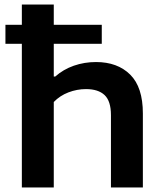

<svg xmlns="http://www.w3.org/2000/svg" viewBox="-20 -828 721 848"><path d="M611 -327V0H470V-319.5Q470 -381.5 442 -408Q414 -434.5 360 -434.5Q320 -434.5 282.2 -420Q244.5 -405.5 217.5 -377.5V0H76.5V-634.5H4V-718.5H76.5V-808H217.5V-718.5H429.5V-634.5H217.5V-490H224Q259.5 -521.5 306 -537.8Q352.5 -554 404 -554Q499 -554 555 -498.5Q611 -443 611 -327Z"/></svg>

Font: Encode Sans Expanded SemiBold
Style: Regular
Weight: 600
Width: 7
Designer: Multiple Designers
Foundry: Impallari Type
Version: Version 2.000